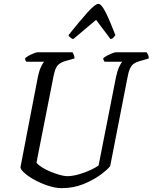

<svg xmlns="http://www.w3.org/2000/svg" viewBox="-20 -975 791 995"><path d="M300 0Q268 0 231 -12Q194 -24 161.5 -41.5Q129 -59 108 -77.5Q87 -96 86 -108L176 -575Q183 -609 193 -629.5Q203 -650 209 -655H117Q115 -657 112.5 -661.5Q110 -666 110 -673Q117 -680 130 -687Q143 -694 156 -699Q169 -704 175 -704H356Q359 -699 362.5 -691Q366 -683 366 -672L320 -659Q291 -651 277.5 -634.5Q264 -618 256 -573L169 -132Q178 -120 198 -107.5Q218 -95 242.5 -85Q267 -75 290 -68.5Q313 -62 328 -62Q355 -62 388.5 -71.5Q422 -81 450.5 -94.5Q479 -108 491 -118L581 -575Q588 -608 597.5 -628.5Q607 -649 614 -655H522Q520 -657 517.5 -662Q515 -667 515 -673Q522 -680 535.5 -687Q549 -694 561.5 -699Q574 -704 580 -704H740Q743 -700 747 -692Q751 -684 751 -672L703 -658Q685 -653 673 -644.5Q661 -636 653 -618Q645 -600 639 -565L551 -114Q535 -94 498.5 -67.5Q462 -41 411 -20.5Q360 0 300 0ZM359 -772Q350 -776 343 -782Q336 -788 335 -793Q398 -872 436 -913.5Q474 -955 490 -955Q505 -955 526.5 -913Q548 -871 578 -793Q574 -788 569 -781.5Q564 -775 553 -772L478 -872Z"/></svg>

Font: Texturina 72pt 72pt Regular
Style: Italic
Weight: 400
Italic angle: -11°
Designer: Guillermo Torres Carreño
Foundry: Omnibus-Type
Version: Version 1.002; ttfautohint (v1.8.3)